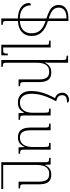

<svg xmlns="http://www.w3.org/2000/svg" viewBox="914 -1728 1079 2947"><g transform="rotate(90 1453.5 -254.5)"><path d="M279 10Q187 10 131.5 -15Q76 -40 51 -78.5Q26 -117 26 -159Q26 -168 30.5 -175Q35 -182 43.5 -186Q52 -190 62 -190Q62 -139 83.5 -100.5Q105 -62 152.5 -40.5Q200 -19 278 -19Q384 -19 437.5 -66Q491 -113 491 -198Q491 -253 470.5 -295Q450 -337 402 -369Q354 -401 272 -425Q188 -451 141 -477.5Q94 -504 75 -538.5Q56 -573 56 -619Q56 -662 78.5 -695Q101 -728 147 -746.5Q193 -765 263 -765V-736Q175 -736 136 -703Q97 -670 97 -620Q97 -591 105.5 -568.5Q114 -546 134.5 -526.5Q155 -507 192 -490Q229 -473 285 -456Q350 -437 397 -412Q444 -387 474 -356Q504 -325 518 -286Q532 -247 532 -199Q532 -136 503 -89Q474 -42 417.5 -16Q361 10 279 10ZM263 265V-765H302V169Q302 202 305.5 218Q309 234 322 238Q335 242 361 242V265Z M829 165V265H667V-424Q667 -453 660 -461Q653 -469 627 -469H603V-492H709V236H747Q772 236 783.5 232.5Q795 229 798.5 214Q802 199 802 165Z M1303 -23V0H1199V-320Q1199 -387 1174 -428.5Q1149 -470 1082 -470Q1027 -470 996.5 -443Q966 -416 954.5 -374Q943 -332 943 -287V170Q943 204 946.5 219Q950 234 963 238Q976 242 1005 242V265H901V-665Q901 -699 897.5 -714Q894 -729 879.5 -733Q865 -737 834 -737V-760H943V-495Q943 -472 942 -450.5Q941 -429 939 -407H944Q963 -445 984.5 -465.5Q1006 -486 1033 -494Q1060 -502 1092 -502Q1170 -502 1205 -456.5Q1240 -411 1240 -316V-95Q1240 -62 1243.5 -46.5Q1247 -31 1260.5 -27Q1274 -23 1303 -23Z M1549 10Q1498 10 1459.5 -12.5Q1421 -35 1399 -80.5Q1377 -126 1377 -194Q1377 -262 1391.5 -325Q1406 -388 1433 -451Q1460 -514 1497 -579L1529 -565Q1493 -499 1468.5 -438Q1444 -377 1431.5 -317.5Q1419 -258 1419 -195Q1419 -146 1433.5 -106.5Q1448 -67 1478.5 -44Q1509 -21 1553 -21Q1611 -21 1645.5 -48.5Q1680 -76 1695 -118.5Q1710 -161 1710 -205V-397Q1710 -431 1707 -446Q1704 -461 1691 -465Q1678 -469 1647 -469V-492H1752V-95Q1752 -62 1755.5 -46.5Q1759 -31 1773.5 -27Q1788 -23 1819 -23V0H1716L1712 -83H1708Q1686 -46 1664 -25.5Q1642 -5 1614.5 2.5Q1587 10 1549 10ZM1529 -580V-565L1495 -556Q1467 -565 1446 -579.5Q1425 -594 1414 -617Q1403 -640 1403 -672Q1403 -703 1417 -725.5Q1431 -748 1456 -761Q1481 -774 1512 -774Q1534 -774 1544 -766.5Q1554 -759 1556 -744Q1510 -744 1485.5 -735Q1461 -726 1451 -709.5Q1441 -693 1441 -670Q1441 -642 1451.5 -624Q1462 -606 1482 -596Q1502 -586 1529 -580Z M2087 10Q2012 10 1975 -37Q1938 -84 1938 -184V-397Q1938 -431 1934.5 -446Q1931 -461 1918.5 -465Q1906 -469 1877 -469V-492H1979V-184Q1979 -137 1989.5 -100Q2000 -63 2025 -42Q2050 -21 2095 -21Q2143 -21 2174 -47Q2205 -73 2220.5 -114.5Q2236 -156 2236 -205V-397Q2236 -431 2233 -446Q2230 -461 2216.5 -465Q2203 -469 2173 -469V-492H2277V-95Q2277 -62 2281 -46.5Q2285 -31 2298 -27Q2311 -23 2340 -23V0H2241L2237 -89H2233Q2218 -59 2199.5 -36.5Q2181 -14 2154.5 -2Q2128 10 2087 10Z M2809 -95Q2809 -62 2812.5 -46.5Q2816 -31 2829.5 -27Q2843 -23 2872 -23V0H2768V-320Q2768 -387 2743 -428.5Q2718 -470 2651 -470Q2596 -470 2565.5 -443Q2535 -416 2523.5 -374Q2512 -332 2512 -287V265H2470V-397Q2470 -431 2466.5 -446Q2463 -461 2448.5 -465Q2434 -469 2403 -469V-492H2506L2510 -407H2514Q2533 -445 2554.5 -465.5Q2576 -486 2602.5 -494Q2629 -502 2661 -502Q2739 -502 2774 -456.5Q2809 -411 2809 -316ZM2480 265V236H2881V265Z"/></g></svg>

Font: Noto Serif Armenian ExtraLight
Style: Regular
Weight: 250
Version: Version 2.007